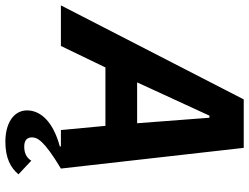

<svg xmlns="http://www.w3.org/2000/svg" viewBox="-164 -610 950 733"><g transform="rotate(90 311.5 -243.0)"><path d="M-35 0H120L202 -170H425L441 0H503L504 4C407 30 366 79 366 129C366 183 419 212 485 212C548 212 585 192 610 162L558 113C545 134 525 140 504 140C478 140 469 127 469 111C469 91 478 66 588 0L509 -698H324ZM415 -291H259L386 -567H394Z"/></g></svg>

Font: LVC Sans
Style: Bold Italic
Weight: 700
Italic angle: -11.31°
Designer: Mike Abbink, Paul van der Laan, Pieter van Rosmalen
Foundry: Bold Monday
Version: Version 3.0